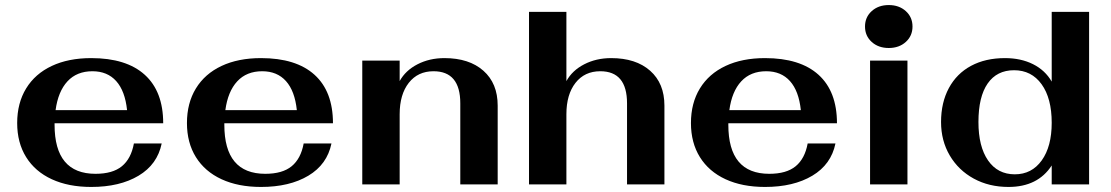

<svg xmlns="http://www.w3.org/2000/svg" viewBox="-20 -730 4399 760"><path d="M510 -162H620Q603 -79 528.5 -34.5Q454 10 341 10Q251 10 185 -20.5Q119 -51 83.5 -108Q48 -165 48 -243Q48 -322 83.5 -380Q119 -438 185 -469Q251 -500 341 -500Q480 -500 553 -434Q626 -368 626 -242H196V-236Q196 -42 358 -42Q426 -42 462.5 -72Q499 -102 510 -162ZM200 -294H483Q475 -370 440 -409Q405 -448 346 -448Q284 -448 247 -408Q210 -368 200 -294Z M1182 -162H1292Q1275 -79 1200.5 -34.5Q1126 10 1013 10Q923 10 857 -20.5Q791 -51 755.5 -108Q720 -165 720 -243Q720 -322 755.5 -380Q791 -438 857 -469Q923 -500 1013 -500Q1152 -500 1225 -434Q1298 -368 1298 -242H868V-236Q868 -42 1030 -42Q1098 -42 1134.5 -72Q1171 -102 1182 -162ZM872 -294H1155Q1147 -370 1112 -409Q1077 -448 1018 -448Q956 -448 919 -408Q882 -368 872 -294Z M1414 -490H1562V-409Q1585 -451 1632.5 -475.5Q1680 -500 1739 -500Q1837 -500 1893.5 -450Q1950 -400 1950 -312V0H1802V-321Q1802 -448 1696 -448Q1634 -448 1598 -402Q1562 -356 1562 -278V0H1414Z M2074 -683H2222V-409Q2245 -451 2292.5 -475.5Q2340 -500 2399 -500Q2497 -500 2553.5 -450Q2610 -400 2610 -312V0H2462V-321Q2462 -448 2356 -448Q2294 -448 2258 -402Q2222 -356 2222 -278V0H2074Z M3177 -162H3287Q3270 -79 3195.5 -34.5Q3121 10 3008 10Q2918 10 2852 -20.5Q2786 -51 2750.5 -108Q2715 -165 2715 -243Q2715 -322 2750.5 -380Q2786 -438 2852 -469Q2918 -500 3008 -500Q3147 -500 3220 -434Q3293 -368 3293 -242H2863V-236Q2863 -42 3025 -42Q3093 -42 3129.5 -72Q3166 -102 3177 -162ZM2867 -294H3150Q3142 -370 3107 -409Q3072 -448 3013 -448Q2951 -448 2914 -408Q2877 -368 2867 -294Z M3404 -625Q3404 -662 3430.5 -686Q3457 -710 3498 -710Q3539 -710 3565.5 -686Q3592 -662 3592 -625Q3592 -588 3565.5 -564Q3539 -540 3498 -540Q3457 -540 3430.5 -564Q3404 -588 3404 -625ZM3424 -490H3572V0H3424Z M3705 -247Q3705 -324 3736 -381.5Q3767 -439 3824 -469.5Q3881 -500 3958 -500Q4021 -500 4069 -476Q4117 -452 4143 -407V-683H4291V0H4143V-75Q4088 10 3972 10Q3895 10 3834.5 -23Q3774 -56 3739.5 -114.5Q3705 -173 3705 -247ZM4143 -244Q4143 -341 4103 -396.5Q4063 -452 3994 -452Q3926 -452 3889.5 -399.5Q3853 -347 3853 -247Q3853 -150 3891 -95Q3929 -40 3997 -40Q4064 -40 4103.5 -95Q4143 -150 4143 -244Z"/></svg>

Font: Fahkwang
Style: Bold
Weight: 700
Designer: Suppakit Chalermlarp | Katatrad Co.,Ltd.
Foundry: Cadson Demak Co.,Ltd.
Version: Version 1.000; ttfautohint (v1.6)